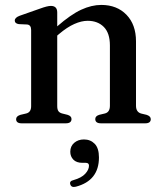

<svg xmlns="http://www.w3.org/2000/svg" viewBox="-20 -501 664 780"><path d="M212.5 -450.5V-394Q267.5 -442 309.8 -461.5Q352 -481 391.5 -481Q455 -481 493.8 -441Q532.5 -401 532.5 -333V-71.5Q532.5 -45 554.5 -39.5L575.5 -34.5Q592.5 -29 592.5 -17Q592.5 0 570 0H390.5Q367 0 367 -17.5Q367 -29.5 383 -34.5L406 -40Q426.5 -45 426.5 -71.5V-316.5Q426.5 -366.5 401.8 -391.5Q377 -416.5 336 -416.5Q311 -416.5 281.8 -403.5Q252.5 -390.5 219.5 -362.5L212.5 -356.5V-70Q212.5 -56 217.5 -49.2Q222.5 -42.5 232.5 -40L254.5 -34.5Q270.5 -29.5 270.5 -17.5Q270.5 0 247 0H68Q45.5 0 45.5 -17Q45.5 -29 63 -34.5L86.5 -40Q106.5 -45 106.5 -69.5V-379Q106.5 -400 90 -401.5L56.5 -403Q40 -405.5 40 -417.5Q40 -429.5 60 -437L142.5 -466Q172.5 -477 186.5 -477Q212.5 -477 212.5 -450.5ZM315 160.5Q290.5 160.5 278 147.5Q265.5 134.5 265.5 115.5Q265.5 93 281.5 79.2Q297.5 65.5 321 65.5Q347.5 65.5 364.8 83.2Q382 101 382 138.5Q382 233 288 257.5Q270 262 265.5 248Q261 234.5 279 230.5Q311 221.5 326.2 205Q341.5 188.5 341.5 172Q341.5 160.5 328.5 160.5Z"/></svg>

Font: Fraunces 9pt S000
Style: Regular
Weight: 400
Version: Version 1.000; ttfautohint (v1.8.3)